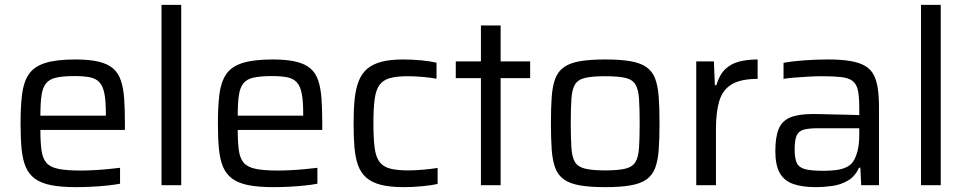

<svg xmlns="http://www.w3.org/2000/svg" viewBox="-20 -763 3982 791"><path d="M294.3 8Q232.4 8 190.9 -0.1Q149.4 -8.2 124 -26.8Q98.7 -45.3 85.9 -75.6Q73.1 -105.9 68.9 -150.1Q64.7 -194.3 64.7 -254Q64.7 -325.2 71 -375.4Q77.4 -425.7 98.8 -457.2Q120.1 -488.8 165.9 -503.4Q211.7 -518 290.2 -518Q349 -518 386.7 -508.9Q424.3 -499.8 446.2 -480.7Q468.1 -461.6 478.3 -430.5Q488.6 -399.5 491.6 -355.8Q494.6 -312.1 494.6 -254.9V-227.8H146.4Q146.4 -175.9 151.1 -143Q155.7 -110 171.5 -92Q187.3 -74 220.8 -67.2Q254.2 -60.4 311.8 -60.4Q336 -60.4 364.9 -61.9Q393.7 -63.3 422.7 -66.1Q451.6 -68.8 474.6 -71.7V-6.1Q454 -2.1 423.4 1.2Q392.8 4.5 359.3 6.2Q325.7 8 294.3 8ZM416.1 -269.1V-296Q416.1 -347.5 410 -378.2Q403.9 -408.8 389.4 -424.3Q374.9 -439.8 349.9 -444.7Q325 -449.6 287.7 -449.6Q240.3 -449.6 212.2 -443.4Q184.2 -437.3 170 -419.9Q155.8 -402.5 151.1 -370.6Q146.4 -338.6 146.4 -286.4H435Z M645.4 0V-743H726.6V0Z M1107.3 8Q1045.4 8 1003.9 -0.1Q962.4 -8.2 937 -26.8Q911.7 -45.3 898.9 -75.6Q886.1 -105.9 881.9 -150.1Q877.7 -194.3 877.7 -254Q877.7 -325.2 884 -375.4Q890.4 -425.7 911.8 -457.2Q933.1 -488.8 978.9 -503.4Q1024.7 -518 1103.2 -518Q1162 -518 1199.7 -508.9Q1237.3 -499.8 1259.2 -480.7Q1281.1 -461.6 1291.3 -430.5Q1301.6 -399.5 1304.6 -355.8Q1307.6 -312.1 1307.6 -254.9V-227.8H959.4Q959.4 -175.9 964.1 -143Q968.7 -110 984.5 -92Q1000.3 -74 1033.8 -67.2Q1067.2 -60.4 1124.8 -60.4Q1149 -60.4 1177.9 -61.9Q1206.7 -63.3 1235.7 -66.1Q1264.6 -68.8 1287.6 -71.7V-6.1Q1267 -2.1 1236.4 1.2Q1205.8 4.5 1172.3 6.2Q1138.7 8 1107.3 8ZM1229.1 -269.1V-296Q1229.1 -347.5 1223 -378.2Q1216.9 -408.8 1202.4 -424.3Q1187.9 -439.8 1162.9 -444.7Q1138 -449.6 1100.7 -449.6Q1053.3 -449.6 1025.2 -443.4Q997.2 -437.3 983 -419.9Q968.8 -402.5 964.1 -370.6Q959.4 -338.6 959.4 -286.4H1248Z M1644.2 8Q1586.5 8 1548.6 -1.8Q1510.8 -11.6 1488.2 -31.9Q1465.7 -52.3 1454.7 -83.3Q1443.7 -114.3 1440.2 -157.3Q1436.7 -200.3 1436.7 -255.1Q1436.7 -312 1441.1 -355.1Q1445.6 -398.2 1458 -429.5Q1470.5 -460.8 1493.3 -480Q1516 -499.2 1552 -508.6Q1587.9 -518 1640.8 -518Q1676 -518 1714.4 -514.5Q1752.8 -510.9 1778.4 -504.8V-438.7Q1754.6 -443.1 1721.5 -446.1Q1688.3 -449 1660.9 -449Q1613.9 -449 1585.6 -440.9Q1557.3 -432.9 1542.7 -411.9Q1528.2 -391 1523.3 -353.1Q1518.4 -315.1 1518.4 -255.5Q1518.4 -193.9 1523.3 -155.2Q1528.2 -116.5 1543.5 -96.1Q1558.8 -75.7 1587.6 -68.3Q1616.5 -61 1663.3 -61Q1691 -61 1723.8 -63.9Q1756.5 -66.8 1782.9 -71.2V-5.1Q1757.7 0.5 1719 4.2Q1680.4 8 1644.2 8Z M1961.3 0V-441H1857.7V-510H1961.3V-658H2042.5V-510H2164.1V-441H2042.5V0Z M2473.4 8Q2410.2 8 2368.8 0.7Q2327.4 -6.6 2303.1 -23.9Q2278.8 -41.3 2267.5 -71.3Q2256.2 -101.3 2252.9 -146.5Q2249.7 -191.7 2249.7 -255.1Q2249.7 -318.5 2252.9 -363.6Q2256.2 -408.8 2267.5 -438.8Q2278.8 -468.8 2303.1 -486.1Q2327.4 -503.5 2368.8 -510.7Q2410.2 -518 2473.4 -518Q2536.5 -518 2577.9 -510.7Q2619.3 -503.5 2643.7 -486.1Q2668 -468.8 2679.2 -438.8Q2690.5 -408.8 2693.8 -363.6Q2697.1 -318.5 2697.1 -255.1Q2697.1 -191.7 2693.8 -146.5Q2690.5 -101.3 2679.2 -71.3Q2668 -41.3 2643.7 -23.9Q2619.3 -6.6 2577.9 0.7Q2536.5 8 2473.4 8ZM2473.4 -61Q2526.7 -61 2556.1 -68.1Q2585.5 -75.1 2597.7 -95.1Q2610 -115 2612.6 -153.7Q2615.3 -192.4 2615.3 -255.1Q2615.3 -317.8 2612.6 -356.4Q2610 -395.1 2597.7 -415.2Q2585.5 -435.4 2556.1 -442.2Q2526.7 -449 2473.4 -449Q2420.5 -449 2390.9 -442.2Q2361.3 -435.4 2349 -415.2Q2336.8 -395.1 2334.1 -356.4Q2331.4 -317.8 2331.4 -255.1Q2331.4 -192.4 2334.1 -153.7Q2336.8 -115 2349 -95.1Q2361.3 -75.1 2390.9 -68.1Q2420.5 -61 2473.4 -61Z M2848.4 0V-510H2921.1L2925.1 -411.9H2931.2Q2943.8 -455 2967.9 -478Q2992.1 -501.1 3025.9 -509.5Q3059.8 -518 3101.3 -518V-438Q3032.1 -438 2994.9 -415.8Q2957.7 -393.6 2943.6 -347.9Q2929.6 -302.3 2929.6 -231.8V0Z M3341.9 8Q3286 8 3248.5 -4.9Q3211 -17.8 3192.6 -50.1Q3174.2 -82.4 3174.2 -140.2Q3174.2 -197.8 3187.8 -231.2Q3201.3 -264.6 3235.1 -279Q3268.9 -293.3 3329.6 -293.3Q3340.5 -293.3 3361.9 -292.8Q3383.4 -292.3 3411.3 -291.6Q3439.2 -290.9 3467.5 -290.4Q3495.9 -289.9 3520 -288.9V-320.7Q3520 -365.9 3514.3 -391.6Q3508.6 -417.3 3492 -429.8Q3475.4 -442.2 3444.5 -445.6Q3413.5 -449 3363.5 -449Q3341.6 -449 3311.7 -447.3Q3281.7 -445.6 3253.5 -443.4Q3225.3 -441.1 3208 -438.2V-504.4Q3245.7 -511 3293.6 -514.5Q3341.5 -518 3392.2 -518Q3446.1 -518 3483.3 -511.6Q3520.5 -505.3 3544.1 -491.4Q3567.7 -477.5 3579.7 -454.3Q3591.7 -431.2 3596.4 -398.2Q3601.2 -365.1 3601.2 -320.8V0H3528L3524.5 -72.1H3518.9Q3503.2 -36.6 3473.6 -19.2Q3444 -1.9 3409.1 3Q3374.1 8 3341.9 8ZM3372.4 -59.3Q3400.9 -59.3 3426 -62.6Q3451.1 -65.8 3470.3 -75.8Q3489.5 -85.9 3499.8 -105.7Q3510.5 -127 3515.2 -151.7Q3520 -176.3 3520 -208.9V-234.7H3350.4Q3311.3 -234.7 3290.3 -228.6Q3269.3 -222.5 3261.6 -203.7Q3253.8 -184.8 3253.8 -146.7Q3253.8 -110.5 3262.8 -91.5Q3271.8 -72.4 3297.6 -65.9Q3323.3 -59.3 3372.4 -59.3Z M3774.4 0V-743H3855.6V0Z"/></svg>

Font: Saira Thin
Style: Regular
Weight: 100
Designer: Hector Gatti with collaboration of the Omnibus-Type team
Foundry: Omnibus-Type
Version: Version 1.101